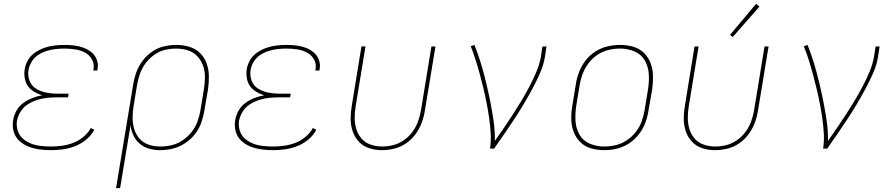

<svg xmlns="http://www.w3.org/2000/svg" viewBox="-20 -771 4648 996"><path d="M245 8Q276 8 307.5 3.5Q339 -1 370 -13Q401 -25 427.5 -47Q454 -69 469 -98L451 -107Q436 -80 411.5 -60Q387 -40 359 -29.5Q331 -19 302 -15Q273 -11 245 -11Q218 -11 191.5 -14Q165 -17 141.5 -26Q118 -35 99 -51.5Q80 -68 72 -93Q64 -118 68 -145Q73 -170 87.5 -193Q102 -216 125.5 -230.5Q149 -245 174.5 -253Q200 -261 225.5 -263.5Q251 -266 276 -266H333L336 -285H279Q249 -285 220.5 -290.5Q192 -296 168 -310.5Q144 -325 133.5 -352Q123 -379 128 -409Q132 -431 145 -452Q158 -473 179 -486.5Q200 -500 223 -507Q246 -514 268.5 -516.5Q291 -519 314 -519Q342 -519 369 -515Q396 -511 419.5 -499Q443 -487 456.5 -463.5Q470 -440 465 -412Q465 -409 464 -405H485Q486 -409 486 -413Q491 -438 482 -461.5Q473 -485 454.5 -500Q436 -515 413 -523.5Q390 -532 365 -535Q340 -538 314 -538Q289 -538 263 -535Q237 -532 212 -523.5Q187 -515 163.5 -499.5Q140 -484 126 -460.5Q112 -437 108 -412Q103 -380 112 -350.5Q121 -321 145.5 -303Q170 -285 199 -277Q173 -272 148 -262.5Q123 -253 100.5 -236.5Q78 -220 65 -196Q52 -172 48 -147Q43 -117 51 -88.5Q59 -60 80 -40.5Q101 -21 128 -10.5Q155 0 184.5 4Q214 8 245 8Z M582 205H603L657 -120Q661 -92 673 -67Q685 -42 706 -24.5Q727 -7 754.5 0.5Q782 8 811 8Q844 8 876.5 0Q909 -8 938.5 -27Q968 -46 990 -73.5Q1012 -101 1023.5 -133Q1035 -165 1040 -197L1059 -307Q1064 -342 1063.5 -376.5Q1063 -411 1052 -442Q1041 -473 1017.5 -496Q994 -519 961.5 -528.5Q929 -538 895 -538Q863 -538 830.5 -530.5Q798 -523 769 -503Q740 -483 719.5 -455.5Q699 -428 687.5 -396.5Q676 -365 671 -333ZM811 -11Q780 -11 751.5 -20.5Q723 -30 704 -51.5Q685 -73 676.5 -101Q668 -129 668 -160Q668 -191 673 -221L691 -330Q696 -359 706 -388Q716 -417 735 -442.5Q754 -468 780 -486.5Q806 -505 835.5 -512Q865 -519 894 -519Q925 -519 954 -510Q983 -501 1003 -480Q1023 -459 1033 -431Q1043 -403 1043 -372Q1043 -341 1038 -310L1020 -200Q1015 -170 1004.5 -141Q994 -112 974 -86.5Q954 -61 927 -43Q900 -25 870.5 -18Q841 -11 811 -11Z M1397 8Q1428 8 1459.5 3.5Q1491 -1 1522 -13Q1553 -25 1579.5 -47Q1606 -69 1621 -98L1603 -107Q1588 -80 1563.5 -60Q1539 -40 1511 -29.5Q1483 -19 1454 -15Q1425 -11 1397 -11Q1370 -11 1343.5 -14Q1317 -17 1293.5 -26Q1270 -35 1251 -51.5Q1232 -68 1224 -93Q1216 -118 1220 -145Q1225 -170 1239.5 -193Q1254 -216 1277.5 -230.5Q1301 -245 1326.5 -253Q1352 -261 1377.5 -263.5Q1403 -266 1428 -266H1485L1488 -285H1431Q1401 -285 1372.5 -290.5Q1344 -296 1320 -310.5Q1296 -325 1285.5 -352Q1275 -379 1280 -409Q1284 -431 1297 -452Q1310 -473 1331 -486.5Q1352 -500 1375 -507Q1398 -514 1420.5 -516.5Q1443 -519 1466 -519Q1494 -519 1521 -515Q1548 -511 1571.5 -499Q1595 -487 1608.5 -463.5Q1622 -440 1617 -412Q1617 -409 1616 -405H1637Q1638 -409 1638 -413Q1643 -438 1634 -461.5Q1625 -485 1606.5 -500Q1588 -515 1565 -523.5Q1542 -532 1517 -535Q1492 -538 1466 -538Q1441 -538 1415 -535Q1389 -532 1364 -523.5Q1339 -515 1315.5 -499.5Q1292 -484 1278 -460.5Q1264 -437 1260 -412Q1255 -380 1264 -350.5Q1273 -321 1297.5 -303Q1322 -285 1351 -277Q1325 -272 1300 -262.5Q1275 -253 1252.5 -236.5Q1230 -220 1217 -196Q1204 -172 1200 -147Q1195 -117 1203 -88.5Q1211 -60 1232 -40.5Q1253 -21 1280 -10.5Q1307 0 1336.5 4Q1366 8 1397 8Z M1961 8Q1993 8 2025.5 0Q2058 -8 2086.5 -27.5Q2115 -47 2135.5 -75Q2156 -103 2167.5 -134Q2179 -165 2184 -197L2239 -530H2218L2164 -200Q2159 -171 2149 -142.5Q2139 -114 2120.5 -88.5Q2102 -63 2076 -44.5Q2050 -26 2020.5 -18.5Q1991 -11 1962 -11Q1932 -11 1903.5 -20.5Q1875 -30 1856 -51.5Q1837 -73 1828.5 -101Q1820 -129 1820 -159.5Q1820 -190 1825 -220L1876 -530H1855L1805 -223Q1799 -189 1799 -155Q1799 -121 1809.5 -90Q1820 -59 1842 -35.5Q1864 -12 1896 -2Q1928 8 1961 8Z M2522 0H2543Q2570 -38 2596 -76Q2622 -114 2647.5 -152.5Q2673 -191 2696.5 -230.5Q2720 -270 2741.5 -310Q2763 -350 2781.5 -392Q2800 -434 2807 -477L2815 -530H2794L2786 -477Q2779 -438 2763 -399.5Q2747 -361 2727.5 -324Q2708 -287 2686.5 -251Q2665 -215 2642 -179.5Q2619 -144 2595 -109Q2571 -74 2547 -40Q2548 -92 2540.5 -143.5Q2533 -195 2523 -245.5Q2513 -296 2501 -345.5Q2489 -395 2474.5 -443Q2460 -491 2441 -538L2422 -531Q2436 -496 2447.5 -459.5Q2459 -423 2469 -386Q2479 -349 2488 -311.5Q2497 -274 2504.5 -235.5Q2512 -197 2517.5 -158.5Q2523 -120 2525.5 -80Q2528 -40 2522 0Z M3113 8H3114Q3146 8 3179 0.5Q3212 -7 3241.5 -26Q3271 -45 3293 -73Q3315 -101 3327 -132.5Q3339 -164 3344 -197L3363 -307Q3368 -342 3367.5 -376.5Q3367 -411 3355.5 -442Q3344 -473 3321 -496Q3298 -519 3265 -528.5Q3232 -538 3198 -538H3197Q3165 -538 3132 -530.5Q3099 -523 3069 -504Q3039 -485 3017.5 -457Q2996 -429 2984 -397.5Q2972 -366 2967 -333L2949 -223Q2943 -189 2943.5 -154Q2944 -119 2955.5 -88Q2967 -57 2990 -34Q3013 -11 3046 -1.5Q3079 8 3113 8ZM3114 -11Q3075 -11 3040 -25.5Q3005 -40 2986.5 -72Q2968 -104 2965.5 -142.5Q2963 -181 2969 -220L2987 -330Q2992 -360 3003 -389Q3014 -418 3033.5 -443.5Q3053 -469 3080 -487Q3107 -505 3137 -512Q3167 -519 3197 -519Q3236 -519 3271 -504.5Q3306 -490 3324.5 -458Q3343 -426 3345.5 -387.5Q3348 -349 3342 -310L3324 -200Q3319 -170 3308.5 -141Q3298 -112 3278 -86.5Q3258 -61 3231 -43Q3204 -25 3174 -18Q3144 -11 3114 -11Z M3689 8Q3721 8 3753.5 0Q3786 -8 3814.5 -27.5Q3843 -47 3863.5 -75Q3884 -103 3895.5 -134Q3907 -165 3912 -197L3967 -530H3946L3892 -200Q3887 -171 3877 -142.5Q3867 -114 3848.5 -88.5Q3830 -63 3804 -44.5Q3778 -26 3748.5 -18.5Q3719 -11 3690 -11Q3660 -11 3631.5 -20.5Q3603 -30 3584 -51.5Q3565 -73 3556.5 -101Q3548 -129 3548 -159.5Q3548 -190 3553 -220L3604 -530H3583L3533 -223Q3527 -189 3527 -155Q3527 -121 3537.5 -90Q3548 -59 3570 -35.5Q3592 -12 3624 -2Q3656 8 3689 8ZM3781 -579 3920 -737 3902 -751 3767 -590Z M4250 0H4271Q4298 -38 4324 -76Q4350 -114 4375.5 -152.5Q4401 -191 4424.5 -230.5Q4448 -270 4469.5 -310Q4491 -350 4509.5 -392Q4528 -434 4535 -477L4543 -530H4522L4514 -477Q4507 -438 4491 -399.5Q4475 -361 4455.5 -324Q4436 -287 4414.5 -251Q4393 -215 4370 -179.5Q4347 -144 4323 -109Q4299 -74 4275 -40Q4276 -92 4268.5 -143.5Q4261 -195 4251 -245.5Q4241 -296 4229 -345.5Q4217 -395 4202.5 -443Q4188 -491 4169 -538L4150 -531Q4164 -496 4175.5 -459.5Q4187 -423 4197 -386Q4207 -349 4216 -311.5Q4225 -274 4232.5 -235.5Q4240 -197 4245.5 -158.5Q4251 -120 4253.5 -80Q4256 -40 4250 0Z"/></svg>

Font: Iosevka Sparkle Thin
Style: Italic
Weight: 100
Italic angle: -9°
Designer: Belleve Invis
Foundry: Belleve Invis
Version: Version 4.5.0; ttfautohint (v1.8.3)